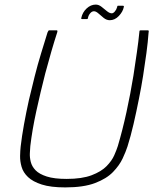

<svg xmlns="http://www.w3.org/2000/svg" viewBox="-20 -805 673 836"><path d="M264 11Q201 11 162 -1.5Q123 -14 102 -34Q81 -54 74 -78.5Q67 -103 67.5 -126Q68 -149 70 -167Q75 -211 84.5 -263.5Q94 -316 106 -370Q118 -421 131 -472.5Q144 -524 159 -573Q174 -622 187 -664Q188 -666 190 -669.5Q192 -673 193 -673Q202 -673 209.5 -673Q217 -673 226 -673Q229 -673 229.5 -672Q230 -671 230 -667Q217 -627 203.5 -580.5Q190 -534 177 -485Q156 -403 138 -320.5Q120 -238 112 -169Q111 -156 110 -138Q109 -120 114 -100Q119 -80 135 -63.5Q151 -47 183.5 -36.5Q216 -26 270 -26Q337 -26 379 -42Q421 -58 444 -81.5Q467 -105 477.5 -129Q488 -153 493 -169Q513 -236 530.5 -316Q548 -396 561 -476Q569 -529 576 -577Q583 -625 587 -667Q587 -671 588.5 -672Q590 -673 592 -673Q601 -673 608.5 -673Q616 -673 625 -673Q627 -673 627.5 -669.5Q628 -666 627 -664Q624 -622 617.5 -573.5Q611 -525 603 -474.5Q595 -424 585 -375Q574 -319 561.5 -265Q549 -211 535 -167Q528 -145 514 -115Q500 -85 472 -56Q444 -27 394 -8Q344 11 264 11ZM338 -722Q332 -722 334 -727Q339 -751 357 -768Q375 -785 397 -785Q410 -785 422 -775.5Q434 -766 445.5 -756.5Q457 -747 467 -747Q473 -747 480 -755Q487 -763 490 -774Q490 -780 494 -780H515Q521 -780 519 -774Q515 -754 497.5 -735.5Q480 -717 458 -717Q444 -717 431.5 -727Q419 -737 408.5 -746.5Q398 -756 389 -756Q380 -756 372.5 -747Q365 -738 363 -727Q363 -722 358 -722Z"/></svg>

Font: Glory ExtraLight
Style: Italic
Weight: 250
Italic angle: -12°
Version: Version 1.011